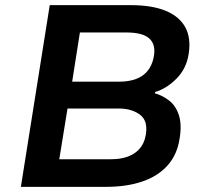

<svg xmlns="http://www.w3.org/2000/svg" viewBox="-20 -725 801 745"><path d="M61 0 173 -705H488Q569 -705 622 -683.5Q675 -662 698.5 -620Q722 -578 712 -515Q703 -458 664.5 -419.5Q626 -381 582 -368L581 -363Q610 -355 636 -335Q662 -315 674 -278.5Q686 -242 677 -188Q668 -126 631 -84Q594 -42 533 -21Q472 0 392 0ZM210 -107H408Q433 -107 453 -111Q473 -115 489 -123Q505 -131 517 -143Q529 -155 536 -170Q543 -185 546 -203Q550 -229 545 -247.5Q540 -266 525.5 -278Q511 -290 489.5 -297Q468 -304 439 -304H242ZM260 -408H440Q502 -408 535.5 -433.5Q569 -459 577 -507Q585 -552 559.5 -575.5Q534 -599 470 -599H290Z"/></svg>

Font: Nunito Sans 6pt
Style: Bold Italic
Weight: 700
Italic angle: -9°
Version: Version 3.101;gftools[0.9.27]